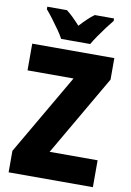

<svg xmlns="http://www.w3.org/2000/svg" viewBox="-100 -988 713 1048"><g transform="rotate(10 256.5 -463.5)"><path d="M491 0H24V-119L284 -566H29V-714H484V-595L225 -149H491ZM180 -767Q170 -786 150.5 -814Q131 -842 110.5 -869Q90 -896 75 -913V-927H184Q202 -913 220 -895.5Q238 -878 260 -854Q282 -878 301 -896Q320 -914 338 -927H445V-913Q430 -895 410 -868.5Q390 -842 371.5 -815Q353 -788 341 -767Z"/></g></svg>

Font: Noto Sans Lao Condensed Black
Style: Regular
Weight: 900
Width: 3
Designer: Monotype Design Team
Foundry: Monotype Imaging Inc.
Version: Version 2.003; ttfautohint (v1.8.4.7-5d5b)